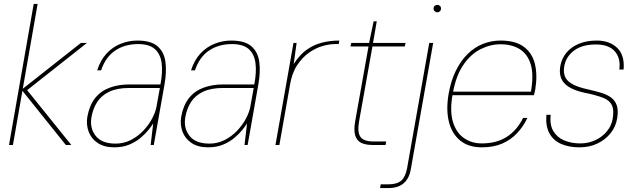

<svg xmlns="http://www.w3.org/2000/svg" viewBox="-20 -740 3243 980"><path d="M316 0 90 -282 393 -521H424L115 -277L116 -283L344 0ZM26 0 152 -720H172L46 0Z M563 12Q512 12 479 -10Q446 -32 432.5 -68Q419 -104 426 -145Q437 -204 466 -240Q495 -276 540 -292.5Q585 -309 639 -309H799Q811 -372 805 -418Q799 -464 770.5 -489.5Q742 -515 685 -515Q617 -515 568 -482Q519 -449 496 -381H476Q493 -434 524.5 -467.5Q556 -501 597 -517Q638 -533 681 -533Q751 -533 784.5 -503.5Q818 -474 824.5 -423.5Q831 -373 820 -311L765 0H749L762 -110Q754 -97 737.5 -76.5Q721 -56 697 -36Q673 -16 640 -2Q607 12 563 12ZM570 -7Q612 -7 648 -25.5Q684 -44 711.5 -73Q739 -102 756.5 -135Q774 -168 779 -197L796 -291H641Q578 -291 538 -272Q498 -253 476.5 -220Q455 -187 447 -143Q437 -87 468 -47Q499 -7 570 -7Z M1042 12Q991 12 958 -10Q925 -32 911.5 -68Q898 -104 905 -145Q916 -204 945 -240Q974 -276 1019 -292.5Q1064 -309 1118 -309H1278Q1290 -372 1284 -418Q1278 -464 1249.5 -489.5Q1221 -515 1164 -515Q1096 -515 1047 -482Q998 -449 975 -381H955Q972 -434 1003.5 -467.5Q1035 -501 1076 -517Q1117 -533 1160 -533Q1230 -533 1263.5 -503.5Q1297 -474 1303.5 -423.5Q1310 -373 1299 -311L1244 0H1228L1241 -110Q1233 -97 1216.5 -76.5Q1200 -56 1176 -36Q1152 -16 1119 -2Q1086 12 1042 12ZM1049 -7Q1091 -7 1127 -25.5Q1163 -44 1190.5 -73Q1218 -102 1235.5 -135Q1253 -168 1258 -197L1275 -291H1120Q1057 -291 1017 -272Q977 -253 955.5 -220Q934 -187 926 -143Q916 -87 947 -47Q978 -7 1049 -7Z M1386 0 1478 -521H1494L1479 -413Q1509 -460 1544.5 -485.5Q1580 -511 1622 -522Q1664 -533 1712 -533L1709 -515H1689Q1662 -515 1626.5 -505Q1591 -495 1557 -471Q1523 -447 1496.5 -407Q1470 -367 1460 -306L1406 0Z M1882 0Q1846 0 1823.5 -11Q1801 -22 1793 -49Q1785 -76 1793 -122L1861 -503H1769L1773 -521H1864L1887 -631H1903L1884 -521H2050L2046 -503H1881L1813 -122Q1803 -67 1819 -42.5Q1835 -18 1885 -18H1951L1948 0Z M1920 220 1923 201H1960Q2007 201 2028.5 181.5Q2050 162 2058 118L2171 -521H2191L2077 123Q2072 153 2058.5 174.5Q2045 196 2021.5 208Q1998 220 1961 220ZM2212 -677Q2205 -677 2199 -682.5Q2193 -688 2193 -696Q2193 -706 2199 -710.5Q2205 -715 2212 -715Q2219 -715 2225 -710.5Q2231 -706 2231 -696Q2231 -688 2225.5 -682.5Q2220 -677 2212 -677Z M2439 12Q2371 12 2328.5 -23Q2286 -58 2271 -119.5Q2256 -181 2270 -262Q2282 -329 2307 -379.5Q2332 -430 2367 -464.5Q2402 -499 2445 -516Q2488 -533 2535 -533Q2611 -533 2654 -501Q2697 -469 2710.5 -412.5Q2724 -356 2712 -283Q2711 -275 2709 -269Q2707 -263 2705 -254H2280L2283 -272H2690Q2705 -359 2689 -411.5Q2673 -464 2633 -489Q2593 -514 2534 -514Q2483 -514 2433 -489Q2383 -464 2345.5 -409.5Q2308 -355 2292 -268L2290 -258Q2275 -173 2292 -117.5Q2309 -62 2348.5 -35Q2388 -8 2439 -8Q2514 -8 2566 -41Q2618 -74 2650 -138H2672Q2651 -94 2619 -60Q2587 -26 2543 -7Q2499 12 2439 12Z M2937 12Q2884 12 2844 -5.5Q2804 -23 2784 -60Q2764 -97 2769 -154H2791Q2785 -103 2804.5 -70.5Q2824 -38 2860.5 -23Q2897 -8 2941 -8Q2983 -8 3018.5 -24.5Q3054 -41 3077.5 -69.5Q3101 -98 3107 -132Q3115 -178 3103.5 -202.5Q3092 -227 3061.5 -239.5Q3031 -252 2981 -263Q2938 -271 2908.5 -283.5Q2879 -296 2862.5 -313Q2846 -330 2840.5 -352.5Q2835 -375 2840 -403Q2847 -442 2871 -471Q2895 -500 2934.5 -516.5Q2974 -533 3026 -533Q3091 -533 3130 -496Q3169 -459 3163 -385H3141Q3149 -442 3118.5 -477.5Q3088 -513 3022 -513Q2951 -513 2909.5 -481.5Q2868 -450 2860 -401Q2855 -375 2862.5 -352.5Q2870 -330 2897.5 -313Q2925 -296 2980 -284Q3016 -276 3046.5 -267Q3077 -258 3098 -243Q3119 -228 3128 -202.5Q3137 -177 3130 -135Q3123 -93 3096.5 -60Q3070 -27 3029.5 -7.5Q2989 12 2937 12Z"/></svg>

Font: DM Sans 10pt Thin
Style: Italic
Weight: 250
Italic angle: -10°
Version: Version 4.004;gftools[0.9.30]